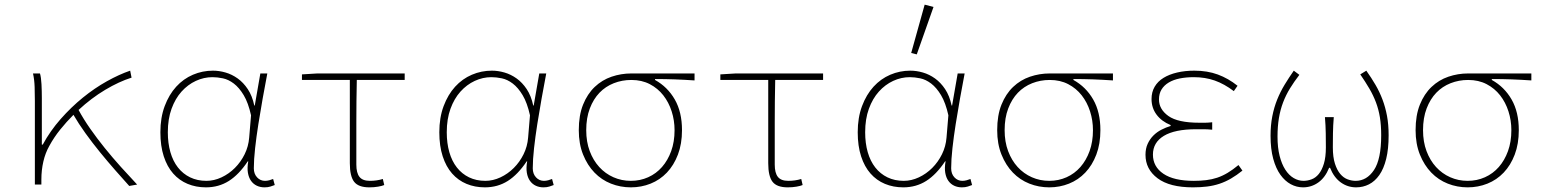

<svg xmlns="http://www.w3.org/2000/svg" viewBox="-20 -794 6640 826"><path d="M536 6Q508 -25 475.5 -62Q443 -99 410 -139.5Q377 -180 347.5 -221Q318 -262 296 -300Q266 -270 239 -236.5Q212 -203 192 -166Q175 -136 166.5 -99Q158 -62 158 -22V0H130V-360Q130 -389 129 -420Q128 -451 122 -478H152Q157 -461 158.5 -431.5Q160 -402 160 -372V-172H164Q196 -231 241 -282Q286 -333 336.5 -374Q387 -415 440 -444.5Q493 -474 540 -490L546 -460Q492 -443 432.5 -407.5Q373 -372 318 -321Q339 -282 368 -240.5Q397 -199 430.5 -157.5Q464 -116 500 -76Q536 -36 570 0Z M866 12Q823 12 787 -3Q751 -18 725 -47.5Q699 -77 684.5 -121.5Q670 -166 670 -225Q670 -288 688.5 -337.5Q707 -387 738 -421Q769 -455 810 -472.5Q851 -490 896 -490Q923 -490 950.5 -482Q978 -474 1002.5 -456.5Q1027 -439 1046 -410.5Q1065 -382 1074 -340H1076L1100 -478H1130Q1120 -426 1110 -370Q1100 -314 1091.5 -260Q1083 -206 1077.5 -156.5Q1072 -107 1072 -70Q1072 -46 1086 -31Q1100 -16 1120 -16Q1129 -16 1138.5 -18.5Q1148 -21 1155 -24L1162 2Q1154 5 1143.5 8.5Q1133 12 1118 12Q1100 12 1085 5Q1070 -2 1060 -16Q1050 -30 1046.5 -51Q1043 -72 1048 -100H1046Q1008 -43 964.5 -15.5Q921 12 866 12ZM868 -16Q901 -16 933 -31Q965 -46 990.5 -71.5Q1016 -97 1032.5 -130.5Q1049 -164 1052 -202L1060 -298Q1048 -352 1028.5 -384.5Q1009 -417 986 -434.5Q963 -452 939 -457Q915 -462 894 -462Q857 -462 822.5 -446Q788 -430 761 -400Q734 -370 718 -326Q702 -282 702 -225Q702 -178 713 -139.5Q724 -101 745.5 -73.5Q767 -46 798 -31Q829 -16 868 -16Z M1569 12Q1522 12 1503.5 -12Q1485 -36 1485 -92V-450H1279V-474L1345 -478H1721V-450H1515Q1513 -358 1513 -268Q1513 -178 1513 -86Q1513 -50 1526.5 -33Q1540 -16 1571 -16Q1601 -16 1627 -24L1633 2Q1624 6 1606.5 9Q1589 12 1569 12Z M2066 12Q2023 12 1987 -3Q1951 -18 1925 -47.5Q1899 -77 1884.5 -121.5Q1870 -166 1870 -225Q1870 -288 1888.5 -337.5Q1907 -387 1938 -421Q1969 -455 2010 -472.5Q2051 -490 2096 -490Q2123 -490 2150.5 -482Q2178 -474 2202.5 -456.5Q2227 -439 2246 -410.5Q2265 -382 2274 -340H2276L2300 -478H2330Q2320 -426 2310 -370Q2300 -314 2291.5 -260Q2283 -206 2277.5 -156.5Q2272 -107 2272 -70Q2272 -46 2286 -31Q2300 -16 2320 -16Q2329 -16 2338.5 -18.5Q2348 -21 2355 -24L2362 2Q2354 5 2343.5 8.5Q2333 12 2318 12Q2300 12 2285 5Q2270 -2 2260 -16Q2250 -30 2246.5 -51Q2243 -72 2248 -100H2246Q2208 -43 2164.5 -15.5Q2121 12 2066 12ZM2068 -16Q2101 -16 2133 -31Q2165 -46 2190.5 -71.5Q2216 -97 2232.5 -130.5Q2249 -164 2252 -202L2260 -298Q2248 -352 2228.5 -384.5Q2209 -417 2186 -434.5Q2163 -452 2139 -457Q2115 -462 2094 -462Q2057 -462 2022.5 -446Q1988 -430 1961 -400Q1934 -370 1918 -326Q1902 -282 1902 -225Q1902 -178 1913 -139.5Q1924 -101 1945.5 -73.5Q1967 -46 1998 -31Q2029 -16 2068 -16Z M2694 12Q2649 12 2608.5 -4Q2568 -20 2537.5 -51.5Q2507 -83 2488.5 -129Q2470 -175 2470 -234Q2470 -298 2488.5 -344Q2507 -390 2538.5 -420Q2570 -450 2611 -464Q2652 -478 2696 -478H2968V-448Q2924 -451 2883 -452.5Q2842 -454 2798 -454V-450Q2852 -420 2883 -366Q2914 -312 2914 -234Q2914 -175 2896.5 -129Q2879 -83 2849 -51.5Q2819 -20 2779 -4Q2739 12 2694 12ZM2694 -16Q2734 -16 2768.5 -31.5Q2803 -47 2828 -75.5Q2853 -104 2867.5 -144Q2882 -184 2882 -234Q2882 -276 2869.5 -315Q2857 -354 2833.5 -384Q2810 -414 2775.5 -432Q2741 -450 2696 -450Q2656 -450 2620.5 -436Q2585 -422 2559 -395Q2533 -368 2517.5 -327.5Q2502 -287 2502 -234Q2502 -184 2517 -144Q2532 -104 2558 -75.5Q2584 -47 2619 -31.5Q2654 -16 2694 -16Z M3369 12Q3322 12 3303.5 -12Q3285 -36 3285 -92V-450H3079V-474L3145 -478H3521V-450H3315Q3313 -358 3313 -268Q3313 -178 3313 -86Q3313 -50 3326.5 -33Q3340 -16 3371 -16Q3401 -16 3427 -24L3433 2Q3424 6 3406.5 9Q3389 12 3369 12Z M3866 12Q3823 12 3787 -3Q3751 -18 3725 -47.5Q3699 -77 3684.5 -121.5Q3670 -166 3670 -225Q3670 -288 3688.5 -337.5Q3707 -387 3738 -421Q3769 -455 3810 -472.5Q3851 -490 3896 -490Q3923 -490 3950.5 -482Q3978 -474 4002.5 -456.5Q4027 -439 4046 -410.5Q4065 -382 4074 -340H4076L4100 -478H4130Q4120 -426 4110 -370Q4100 -314 4091.5 -260Q4083 -206 4077.5 -156.5Q4072 -107 4072 -70Q4072 -46 4086 -31Q4100 -16 4120 -16Q4129 -16 4138.5 -18.5Q4148 -21 4155 -24L4162 2Q4154 5 4143.5 8.5Q4133 12 4118 12Q4100 12 4085 5Q4070 -2 4060 -16Q4050 -30 4046.5 -51Q4043 -72 4048 -100H4046Q4008 -43 3964.5 -15.5Q3921 12 3866 12ZM3868 -16Q3901 -16 3933 -31Q3965 -46 3990.5 -71.5Q4016 -97 4032.5 -130.5Q4049 -164 4052 -202L4060 -298Q4048 -352 4028.5 -384.5Q4009 -417 3986 -434.5Q3963 -452 3939 -457Q3915 -462 3894 -462Q3857 -462 3822.5 -446Q3788 -430 3761 -400Q3734 -370 3718 -326Q3702 -282 3702 -225Q3702 -178 3713 -139.5Q3724 -101 3745.5 -73.5Q3767 -46 3798 -31Q3829 -16 3868 -16ZM3924 -560 3900 -566 3958 -774 3996 -764Z M4494 12Q4449 12 4408.5 -4Q4368 -20 4337.5 -51.5Q4307 -83 4288.5 -129Q4270 -175 4270 -234Q4270 -298 4288.5 -344Q4307 -390 4338.5 -420Q4370 -450 4411 -464Q4452 -478 4496 -478H4768V-448Q4724 -451 4683 -452.5Q4642 -454 4598 -454V-450Q4652 -420 4683 -366Q4714 -312 4714 -234Q4714 -175 4696.5 -129Q4679 -83 4649 -51.5Q4619 -20 4579 -4Q4539 12 4494 12ZM4494 -16Q4534 -16 4568.5 -31.5Q4603 -47 4628 -75.5Q4653 -104 4667.5 -144Q4682 -184 4682 -234Q4682 -276 4669.5 -315Q4657 -354 4633.5 -384Q4610 -414 4575.5 -432Q4541 -450 4496 -450Q4456 -450 4420.5 -436Q4385 -422 4359 -395Q4333 -368 4317.5 -327.5Q4302 -287 4302 -234Q4302 -184 4317 -144Q4332 -104 4358 -75.5Q4384 -47 4419 -31.5Q4454 -16 4494 -16Z M5112 12Q5012 12 4960 -27Q4908 -66 4908 -128Q4908 -155 4917.5 -175.5Q4927 -196 4942 -211Q4957 -226 4976.5 -236Q4996 -246 5016 -252V-256Q4977 -272 4955.5 -301Q4934 -330 4934 -368Q4934 -398 4947.5 -421Q4961 -444 4985.5 -459Q5010 -474 5044 -482Q5078 -490 5118 -490Q5174 -490 5219 -473.5Q5264 -457 5304 -425L5288 -402Q5247 -433 5206 -447.5Q5165 -462 5116 -462Q5083 -462 5055.5 -456.5Q5028 -451 5008 -439Q4988 -427 4977 -409Q4966 -391 4966 -366Q4966 -324 5006.5 -295Q5047 -266 5140 -266Q5154 -266 5165 -266Q5176 -266 5195 -268V-236Q5174 -238 5158.5 -238Q5143 -238 5126 -238Q5034 -238 4987 -209.5Q4940 -181 4940 -129Q4940 -77 4985 -46.5Q5030 -16 5116 -16Q5144 -16 5169 -19Q5194 -22 5216.5 -29.5Q5239 -37 5261.5 -50.5Q5284 -64 5308 -84L5325 -60Q5300 -40 5276 -26Q5252 -12 5226.5 -3.5Q5201 5 5173 8.5Q5145 12 5112 12Z M5586 12Q5558 12 5533 -1.5Q5508 -15 5488.5 -42Q5469 -69 5457.5 -111Q5446 -153 5446 -210Q5446 -255 5453.5 -293.5Q5461 -332 5474.5 -365.5Q5488 -399 5506.5 -429.5Q5525 -460 5546 -490L5570 -472Q5547 -442 5529.5 -413.5Q5512 -385 5500 -353.5Q5488 -322 5482 -286Q5476 -250 5476 -206Q5476 -159 5485 -123.5Q5494 -88 5509.5 -64Q5525 -40 5545.5 -28Q5566 -16 5588 -16Q5605 -16 5622.5 -22.5Q5640 -29 5653.5 -45.5Q5667 -62 5675.5 -90Q5684 -118 5684 -160Q5684 -187 5683.5 -220.5Q5683 -254 5680 -290H5718Q5715 -254 5714.5 -220.5Q5714 -187 5714 -160Q5714 -118 5723 -90Q5732 -62 5746 -45.5Q5760 -29 5777.5 -22.5Q5795 -16 5812 -16Q5860 -16 5891 -62.5Q5922 -109 5922 -212Q5922 -255 5916.5 -289Q5911 -323 5899.5 -353.5Q5888 -384 5871 -413Q5854 -442 5832 -474L5858 -490Q5880 -459 5897.5 -429Q5915 -399 5927.5 -366Q5940 -333 5947 -295.5Q5954 -258 5954 -212Q5954 -153 5943.5 -110.5Q5933 -68 5914 -41Q5895 -14 5869.5 -1Q5844 12 5814 12Q5778 12 5748.5 -9Q5719 -30 5702 -72H5698Q5681 -30 5651.5 -9Q5622 12 5586 12Z M6294 12Q6249 12 6208.5 -4Q6168 -20 6137.5 -51.5Q6107 -83 6088.5 -129Q6070 -175 6070 -234Q6070 -298 6088.5 -344Q6107 -390 6138.5 -420Q6170 -450 6211 -464Q6252 -478 6296 -478H6568V-448Q6524 -451 6483 -452.5Q6442 -454 6398 -454V-450Q6452 -420 6483 -366Q6514 -312 6514 -234Q6514 -175 6496.5 -129Q6479 -83 6449 -51.5Q6419 -20 6379 -4Q6339 12 6294 12ZM6294 -16Q6334 -16 6368.5 -31.5Q6403 -47 6428 -75.5Q6453 -104 6467.5 -144Q6482 -184 6482 -234Q6482 -276 6469.5 -315Q6457 -354 6433.5 -384Q6410 -414 6375.5 -432Q6341 -450 6296 -450Q6256 -450 6220.5 -436Q6185 -422 6159 -395Q6133 -368 6117.5 -327.5Q6102 -287 6102 -234Q6102 -184 6117 -144Q6132 -104 6158 -75.5Q6184 -47 6219 -31.5Q6254 -16 6294 -16Z"/></svg>

Font: Source Code Pro ExtraLight
Style: Regular
Weight: 200
Monospace: yes
Designer: Paul D. Hunt, Teo Tuominen
Foundry: Adobe Systems Incorporated
Version: Version 2.030;PS 1.000;hotconv 16.6.51;makeotf.lib2.5.65220